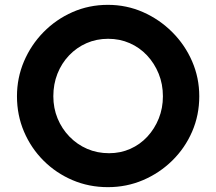

<svg xmlns="http://www.w3.org/2000/svg" viewBox="-20 -764 892 792"><path d="M50 -367Q50 -443 79 -511Q108 -579 159.5 -631.5Q211 -684 279 -714Q347 -744 425 -744Q502 -744 570 -714Q638 -684 690.5 -631.5Q743 -579 772.5 -511Q802 -443 802 -367Q802 -289 772.5 -221Q743 -153 690.5 -101.5Q638 -50 570 -21Q502 8 425 8Q347 8 279 -21Q211 -50 159.5 -101.5Q108 -153 79 -221Q50 -289 50 -367ZM200 -367Q200 -318 217.5 -275.5Q235 -233 266.5 -200.5Q298 -168 339.5 -150Q381 -132 430 -132Q477 -132 517.5 -150Q558 -168 588 -200.5Q618 -233 635 -275.5Q652 -318 652 -367Q652 -417 634.5 -460Q617 -503 586.5 -535.5Q556 -568 515 -586Q474 -604 426 -604Q378 -604 337 -586Q296 -568 265 -535.5Q234 -503 217 -460Q200 -417 200 -367Z"/></svg>

Font: Josefin Sans Thin
Style: Bold
Weight: 700
Version: Version 2.000